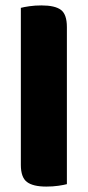

<svg xmlns="http://www.w3.org/2000/svg" viewBox="-20 -681 324 709"><path d="M57 -264H227V-1Q216 2 195.5 5Q175 8 151 8Q102 8 79.5 -9Q57 -26 57 -72ZM227 -175H57V-652Q68 -655 88.5 -658Q109 -661 133 -661Q183 -661 205 -644.5Q227 -628 227 -581Z"/></svg>

Font: Baloo Bhaijaan 2 ExtraBold
Style: Regular
Weight: 800
Designer: Sanskriti Dholi, Noopur Datye and Ek Type
Foundry: Ek Type
Version: Version 1.701